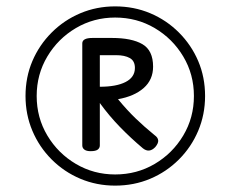

<svg xmlns="http://www.w3.org/2000/svg" viewBox="-20 -1010 723 602"><path d="M341 -428Q283 -428 232 -449.5Q181 -471 142 -510Q103 -549 81.5 -600Q60 -651 60 -709Q60 -768 81.5 -818.5Q103 -869 142 -908Q181 -947 232 -968.5Q283 -990 341 -990Q400 -990 451 -968.5Q502 -947 541 -908Q580 -869 601.5 -818.5Q623 -768 623 -709Q623 -651 601.5 -600Q580 -549 541 -510Q502 -471 451 -449.5Q400 -428 341 -428ZM341 -463Q409 -463 465 -496Q521 -529 554.5 -585Q588 -641 588 -709Q588 -777 554.5 -833Q521 -889 465 -922Q409 -955 341 -955Q274 -955 218 -922Q162 -889 128.5 -833Q95 -777 95 -709Q95 -641 128.5 -585Q162 -529 218 -496Q274 -463 341 -463ZM264 -536Q251 -536 244.5 -541Q238 -546 238 -554V-874Q238 -891 270 -891H331Q393 -891 426.5 -871.5Q460 -852 460 -801Q460 -760 430.5 -734Q401 -708 350 -699Q378 -665 405.5 -638.5Q433 -612 465 -586Q475 -579 476 -570Q477 -561 467 -549Q448 -529 428 -545Q390 -577 356 -612Q322 -647 293 -687V-554Q293 -546 286.5 -541Q280 -536 264 -536ZM293 -738Q345 -738 374 -753Q403 -768 403 -797Q403 -819 387 -828Q371 -837 344 -837H293Z"/></svg>

Font: Playwrite GB S Light
Style: Regular
Weight: 300
Designer: Veronika Burian, José Scaglione
Foundry: TypeTogether
Version: Version 1.002